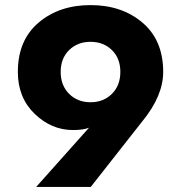

<svg xmlns="http://www.w3.org/2000/svg" viewBox="-20 -736 709 753"><path d="M419 -368Q452 -401 452 -454Q452 -507 419 -539.5Q386 -572 335 -572Q284 -572 251 -539.5Q218 -507 218 -454Q218 -401 251 -368Q284 -335 335 -335Q386 -335 419 -368ZM336 -3H122L329 -235Q306 -226 266 -226Q182 -226 116 -289.5Q50 -353 50 -454Q50 -578 131 -647Q212 -716 335 -716Q458 -716 539 -647Q620 -578 620 -454Q620 -360 538 -260Z"/></svg>

Font: renner_700bold
Style: Bold
Weight: 700
Version: Version 003.000 ; ttfautohint (v0.97) -l 8 -r 50 -G 200 -x 1